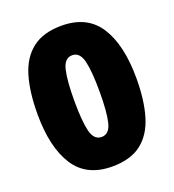

<svg xmlns="http://www.w3.org/2000/svg" viewBox="-133 -828 853 941"><g transform="rotate(-20 293.0 -357.0)"><path d="M551 -356Q551 -242 526.5 -160Q502 -78 445.5 -34Q389 10 293 10Q159 10 97 -87Q35 -184 35 -356Q35 -472 59.5 -554Q84 -636 141 -680Q198 -724 293 -724Q427 -724 489 -627Q551 -530 551 -356ZM227 -356Q227 -251 240 -197.5Q253 -144 293 -144Q333 -144 346 -197Q359 -250 359 -356Q359 -462 346 -516Q333 -570 293 -570Q253 -570 240 -516Q227 -462 227 -356Z"/></g></svg>

Font: Noto Sans Arabic Blk
Style: Regular
Weight: 900
Designer: Monotype Design Team, Nadine Chahine, Nizar Qandah and Khaled Hosny
Foundry: Monotype Imaging Inc.
Version: Version 2.012; ttfautohint (v1.8.4.7-5d5b)